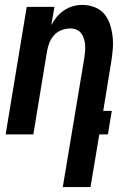

<svg xmlns="http://www.w3.org/2000/svg" viewBox="-20 -548 540 783"><path d="M236 215 324 -313Q326 -326 327 -339.5Q328 -353 327 -366Q326 -379 322 -391Q318 -403 311 -412.5Q304 -422 292 -427Q280 -432 267 -432Q249 -432 231.5 -425.5Q214 -419 201.5 -405.5Q189 -392 182 -375Q175 -358 172 -340L116 0H3L89 -520H202L189 -445Q198 -463 211 -478.5Q224 -494 241 -505.5Q258 -517 277 -522.5Q296 -528 315 -528Q341 -528 365 -519Q389 -510 404.5 -492Q420 -474 428 -450Q436 -426 439 -401Q442 -376 440 -350Q438 -324 434 -298L401 -96H436L420 0H385L349 215Z"/></svg>

Font: Iosevka Term Curly Oblique
Style: Bold
Weight: 700
Italic angle: -9°
Designer: Belleve Invis
Foundry: Belleve Invis
Version: Version 32.3.0